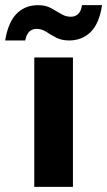

<svg xmlns="http://www.w3.org/2000/svg" viewBox="-68 -725 416 745"><path d="M65 0V-502H215V0ZM200 -568Q171 -568 150 -579Q129 -590 111.5 -601.5Q94 -613 73 -613Q57 -613 45.5 -602Q34 -591 30 -568H-48Q-36 -640 -3 -672.5Q30 -705 80 -705Q109 -705 130 -693.5Q151 -682 169 -671Q187 -660 207 -660Q224 -660 235.5 -671Q247 -682 250 -705H328Q317 -633 283.5 -600.5Q250 -568 200 -568Z"/></svg>

Font: DM Sans 16pt Black
Style: Regular
Weight: 900
Version: Version 4.004;gftools[0.9.30]